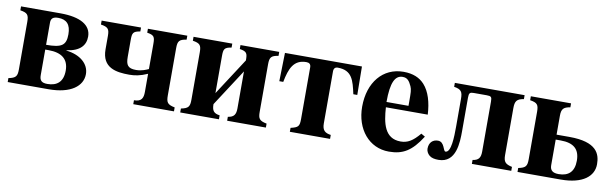

<svg xmlns="http://www.w3.org/2000/svg" viewBox="-38 -805 3680 1152"><g transform="rotate(10 1802.0 -229.5)"><path d="M209 -395C209 -421 222 -432 253 -432C304 -432 330 -405 330 -345C330 -278 304 -260 209 -260ZM209 -231H229C309 -231 352 -198 352 -128C352 -60 316 -30 257 -30C223 -30 209 -42 209 -75ZM21 -461V-437C65 -430 74 -419 74 -376V-87C74 -45 66 -33 21 -24V0H270C405 0 475 -55 475 -128C475 -191 419 -238 335 -247V-249C418 -260 449 -300 449 -352C449 -422 383 -461 261 -461Z M842 -85C842 -47 832 -24 786 -24V0H1034V-24C989 -33 981 -45 981 -88V-376C981 -419 990 -430 1034 -437V-461H794V-437C838 -430 842 -419 842 -376V-224C829 -218 802 -205 766 -205C716 -205 704 -225 704 -274V-376C704 -419 708 -430 752 -437V-461H512V-437C556 -430 565 -419 565 -377V-295C565 -183 651 -170 731 -170C764 -170 797 -175 842 -195Z M1406 -84C1406 -47 1395 -29 1358 -24V0H1594V-24C1549 -33 1541 -45 1541 -87V-376C1541 -419 1550 -430 1594 -437V-461H1358V-437C1402 -430 1406 -419 1406 -376L1260 -151V-376C1260 -419 1264 -430 1308 -437V-461H1072V-437C1116 -430 1125 -419 1125 -376V-87C1125 -45 1117 -33 1072 -24V0H1308V-24C1271 -29 1260 -45 1260 -84L1406 -309Z M1932 -402C1932 -421 1942 -429 1956 -429C2044 -429 2058 -370 2076 -288H2100L2098 -461H1629L1625 -288H1649C1665 -371 1688 -429 1765 -429C1782 -429 1793 -422 1793 -402V-88C1793 -42 1786 -35 1740 -24V0H1985V-24C1950 -29 1932 -42 1932 -85Z M2280 -277C2280 -397 2304 -442 2350 -442C2379 -442 2391 -425 2405 -395C2414 -376 2414 -355 2414 -303V-277ZM2519 -126C2478 -77 2447 -58 2404 -58C2306 -58 2288 -150 2282 -245H2537C2533 -319 2515 -382 2478 -423C2449 -455 2408 -473 2350 -473C2225 -473 2141 -373 2141 -224C2141 -87 2224 14 2345 14C2430 14 2483 -17 2543 -112Z M2664 -461V-437C2708 -430 2717 -416 2717 -372V-204C2717 -141 2715 -45 2680 -45C2665 -45 2666 -102 2625 -102C2595 -102 2571 -83 2571 -44C2571 -30 2578 -15 2591 -4C2604 7 2623 11 2647 11C2755 11 2757 -114 2757 -184V-387C2757 -416 2763 -421 2786 -421H2865C2893 -421 2897 -416 2897 -387V-84C2897 -47 2886 -29 2849 -24V0H3089V-24C3048 -33 3036 -45 3036 -87V-372C3036 -415 3046 -430 3089 -437V-461Z M3319 -231H3349C3429 -231 3466 -198 3466 -128C3466 -60 3431 -30 3372 -30C3338 -30 3319 -42 3319 -75ZM3319 -376C3319 -419 3332 -430 3372 -437V-461H3127V-437C3171 -430 3180 -419 3180 -376V-87C3180 -45 3172 -33 3127 -24V0H3390C3525 0 3589 -55 3589 -128C3589 -191 3565 -261 3397 -261H3319Z"/></g></svg>

Font: XITS
Style: Bold
Weight: 700
Designer: MicroPress Inc., with final additions and corrections provided by Coen Hoffman, Elsevier (retired)
Version: Version 1.302